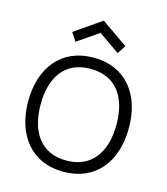

<svg xmlns="http://www.w3.org/2000/svg" viewBox="-116 -861 839 965"><g transform="rotate(15 303.5 -378.0)"><path d="M193.8 -631.2 165.6 -675 304.2 -770.8 441.7 -675 413.5 -631.2 304.2 -707.3ZM303.1 15.6C469.8 15.6 565.6 -104.2 565.6 -282.3C565.6 -456.3 471.9 -578.1 303.1 -578.1C139.6 -578.1 41.7 -459.4 41.7 -282.3C41.7 -107.3 136.5 15.6 303.1 15.6ZM501 -282.3C501 -140.6 436.5 -42.7 303.1 -42.7C172.9 -42.7 106.3 -137.5 106.3 -282.3C106.3 -421.9 168.8 -519.8 303.1 -519.8C435.4 -519.8 501 -426 501 -282.3Z"/></g></svg>

Font: Manrope3 Light
Style: Regular
Weight: 300
Designer: Mikhail Sharanda
Foundry: Mikhail Sharanda
Version: Version 3.000;PS 003.000;hotconv 1.0.88;makeotf.lib2.5.64775